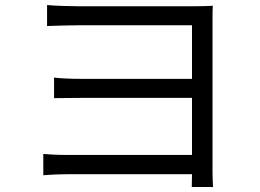

<svg xmlns="http://www.w3.org/2000/svg" viewBox="-20 -722 1040 767"><path d="M831 25C830 8 829 -14 829 -35V-639C829 -664 829 -685 830 -699C814 -698 788 -697 760 -697H293C261 -697 191 -699 168 -702V-618C190 -619 261 -621 293 -621H747V-407H304C263 -407 221 -409 196 -412V-330C220 -330 263 -331 306 -331H747V-103H253C210 -103 173 -105 153 -107V-22C173 -24 214 -26 254 -26H747C747 -6 746 13 746 25Z"/></svg>

Font: Noto Sans JP Regular
Style: Regular
Weight: 400
Designer: Ryoko NISHIZUKA (kana & ideographs); Paul D. Hunt (Latin, Greek & Cyrillic); Wenlong ZHANG (bopomofo); Sandoll Communica
Foundry: Adobe Systems Incorporated
Version: Version 1.004;PS 1.004;hotconv 1.0.82;makeotf.lib2.5.63406